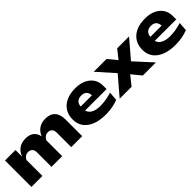

<svg xmlns="http://www.w3.org/2000/svg" viewBox="257 -1736 2907 2907"><g transform="rotate(-45 1710.0 -282.5)"><path d="M45.9 0V-565.9H270V-424.8Q332 -583 500 -583Q663.6 -583 696.8 -433.1Q760.3 -583 924.8 -583Q1025.9 -583 1079.3 -525.4Q1132.8 -467.8 1132.8 -356.9V0H897.9V-313Q897.9 -359.4 873.8 -384.8Q849.6 -410.2 808.1 -410.2Q741.7 -410.2 704.1 -340.8V0H475.1V-313Q475.1 -359.4 449.7 -384.8Q424.3 -410.2 381.8 -410.2Q317.9 -410.2 280.8 -342.8V0Z M1208.5 -278.8Q1208.5 -422.9 1305.4 -505.4Q1402.3 -587.9 1571.8 -587.9Q1719.7 -587.9 1808.6 -513.7Q1897.5 -439.5 1897.5 -314.9V-243.2H1436.5Q1473.1 -127.9 1655.8 -127.9Q1766.1 -127.9 1896.5 -168L1885.7 -24.9Q1763.2 22.9 1619.6 22.9Q1427.2 22.9 1317.9 -57.4Q1208.5 -137.7 1208.5 -278.8ZM1673.8 -333Q1672.4 -387.2 1642.6 -416.5Q1612.8 -445.8 1557.6 -445.8Q1500.5 -445.8 1468.3 -416Q1436 -386.2 1434.6 -333Z M2431.2 0 2309.1 -148.9 2190.4 0H1935.1L2187 -294.9L1945.3 -565.9H2220.2L2335.4 -424.8L2447.3 -565.9H2702.1L2456.1 -278.8L2711.4 0Z M2700.7 -278.8Q2700.7 -422.9 2797.6 -505.4Q2894.5 -587.9 3064 -587.9Q3211.9 -587.9 3300.8 -513.7Q3389.6 -439.5 3389.6 -314.9V-243.2H2928.7Q2965.3 -127.9 3147.9 -127.9Q3258.3 -127.9 3388.7 -168L3377.9 -24.9Q3255.4 22.9 3111.8 22.9Q2919.4 22.9 2810.1 -57.4Q2700.7 -137.7 2700.7 -278.8ZM3166 -333Q3164.6 -387.2 3134.8 -416.5Q3105 -445.8 3049.8 -445.8Q2992.7 -445.8 2960.4 -416Q2928.2 -386.2 2926.8 -333Z"/></g></svg>

Font: Mattone
Style: Bold
Weight: 700
Width: 6
Designer: Nunzio Mazzaferro
Foundry: Collletttivo
Version: Version 2.000;Glyphs 3.2 (3217)